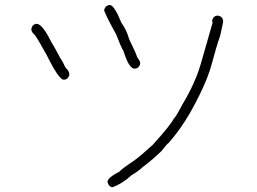

<svg xmlns="http://www.w3.org/2000/svg" viewBox="-20 -616 1040 778"><path d="M425.3 -595.7Q442.4 -595.7 472.2 -523.4Q493.7 -493.2 503.4 -457Q528.8 -405.8 536.6 -382.8Q548.3 -369.1 548.3 -357.4Q542.5 -337.9 524.9 -337.9Q502.4 -337.9 480 -410.2Q471.7 -421.4 450.7 -476.6Q401.9 -564.9 401.9 -576.2Q408.7 -595.7 425.3 -595.7ZM862.8 -552.7Q884.3 -549.3 884.3 -527.3L872.6 -472.7Q856.9 -428.2 835.4 -347.7Q812.5 -268.6 747.6 -154.3Q708 -87.4 663.6 -37.1Q654.3 -30.8 634.3 -3.9Q596.7 32.7 556.2 62.5Q544.4 75.2 513.2 93.8Q479 126 437 142.6Q421.4 142.6 415.5 121.1Q415.5 104 466.3 78.1Q466.3 72.8 522.9 35.2Q553.2 12.7 599.1 -29.3Q672.4 -110.4 685.1 -136.7Q692.4 -141.1 718.3 -191.4Q769.5 -275.9 792.5 -353.5L841.3 -523.4L839.4 -533.2Q845.2 -552.7 862.8 -552.7ZM130.4 -519.5Q153.8 -515.1 187 -447.3Q200.7 -425.8 224.1 -380.9Q231 -372.6 245.6 -341.8Q261.2 -326.7 261.2 -314.5Q256.8 -293 237.8 -293Q217.8 -294.4 169.4 -392.6Q132.8 -459 120.6 -474.6Q106.9 -486.3 106.9 -498Q111.3 -519.5 130.4 -519.5Z"/></svg>

Font: CEF Fonts CJK Mono
Style: Regular
Weight: 400
Designer: PartyBoss (派对大魔王)
Version: Release 2.25